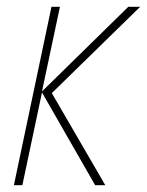

<svg xmlns="http://www.w3.org/2000/svg" viewBox="-20 -547 434 567"><path d="M21 0 132 -527H157L104 -277L359 -527H394L133 -272L291 0H261L104 -274L46 0Z"/></svg>

Font: Noto Sans UI SemiCondensed Thin
Style: Italic
Weight: 250
Width: 4
Italic angle: -12°
Designer: Monotype Design Team
Foundry: Monotype Imaging Inc.
Version: Version 1.901